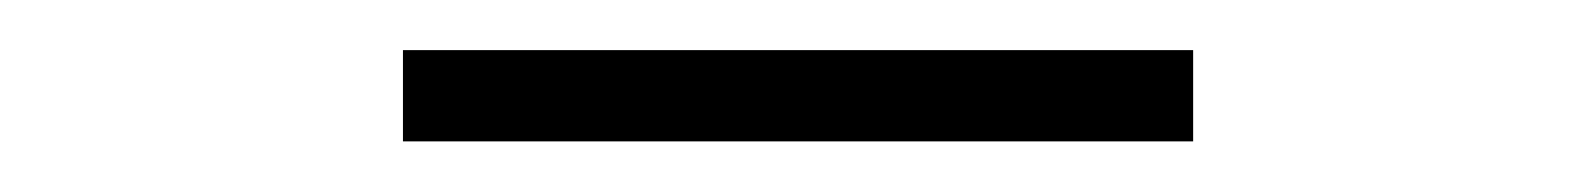

<svg xmlns="http://www.w3.org/2000/svg" viewBox="-20 -731 640 77"><path d="M458.5 -674.3V-710.9H141.6V-674.3Z"/></svg>

Font: Roboto Mono ExtraLight
Style: Regular
Weight: 250
Monospace: yes
Designer: Google
Version: Version 3.000